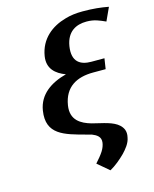

<svg xmlns="http://www.w3.org/2000/svg" viewBox="-128 -806 839 1044"><g transform="rotate(-15 292.0 -284.0)"><path d="M91 -256C70 -124 170 -100 284 -69L314 -61C339 -51 364 -37 359 -3C357 10 352 26 341 43C330 60 315 78 297 98L362 153C393 136 424 110 449 85C469 64 493 36 498 4C502 -13 501 -27 496 -40C478 -81 430 -96 374 -109L329 -120C273 -136 217 -166 230 -248C246 -348 316 -385 409 -385H479L488 -444H414C355 -444 307 -469 321 -557C334 -636 386 -662 445 -662C489 -662 516 -649 550 -634L584 -708C542 -716 498 -721 439 -721C403 -721 369 -717 340 -708C261 -686 192 -633 177 -539C166 -470 209 -434 263 -414C176 -391 105 -344 91 -256Z"/></g></svg>

Font: Aerodynamic
Style: Obl
Weight: 500
Designer: Google
Version: Version 2.000980; 2014